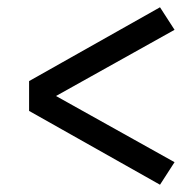

<svg xmlns="http://www.w3.org/2000/svg" viewBox="-20 -629 540 528"><path d="M420 -121 60 -324V-406L420 -609L460 -547L134 -365L460 -183Z"/></svg>

Font: Iosevka SS08
Style: Regular
Weight: 400
Monospace: yes
Designer: Belleve Invis
Foundry: Belleve Invis
Version: 2.1.0; ttfautohint (v1.8.2)